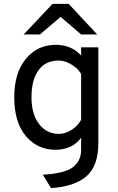

<svg xmlns="http://www.w3.org/2000/svg" viewBox="-20 -752 603 979"><path d="M393.6 -576.2Q368.2 -598.6 289.1 -666Q262.7 -643.6 183.6 -576.2Q163.1 -576.2 100.6 -576.2Q137.7 -615.2 248 -732.4Q268.6 -732.4 330.1 -732.4Q366.2 -693.4 475.6 -576.2Q455.1 -576.2 393.6 -576.2ZM240.2 207Q229.5 190.4 198.2 138.7Q308.6 132.8 351.6 100.6Q393.6 68.4 393.6 11.7Q393.6 -8.8 393.6 -49.8Q348.6 11.7 261.7 11.7Q171.9 11.7 112.3 -57.6Q52.7 -127.9 52.7 -255.9Q52.7 -379.9 111.3 -451.2Q169.9 -523.4 264.6 -523.4Q344.7 -523.4 393.6 -468.8Q393.6 -483.4 393.6 -510.7Q416 -510.7 481.4 -510.7Q481.4 -388.7 481.4 -21.5Q481.4 95.7 418.9 148.4Q356.4 200.2 240.2 207ZM280.3 -69.3Q311.5 -69.3 343.8 -88.9Q375 -108.4 393.6 -140.6Q393.6 -218.8 393.6 -375Q376 -405.3 342.8 -423.8Q309.6 -443.4 280.3 -443.4Q211.9 -443.4 176.8 -394.5Q140.6 -345.7 140.6 -255.9Q140.6 -168.9 179.7 -119.1Q217.8 -69.3 280.3 -69.3Z"/></svg>

Font: Overpass
Style: Regular
Weight: 400
Designer: Delve Withrington, Thomas Jockin
Version: Version 3.000;DELV;Overpass; ttfautohint (v1.5)